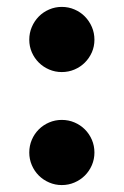

<svg xmlns="http://www.w3.org/2000/svg" viewBox="-20 -513 356 551"><path d="M251 -75.2Q251 -56.2 243.7 -39.1Q236.3 -22 223.6 -9.3Q210.9 3.4 193.8 10.7Q176.8 18.1 157.2 18.1Q138.2 18.1 121.1 10.7Q104 3.4 91.3 -9.3Q78.6 -22 71.3 -39.1Q64 -56.2 64 -75.2Q64 -94.7 71.3 -111.8Q78.6 -128.9 91.3 -141.6Q104 -154.3 121.1 -161.6Q138.2 -168.9 157.2 -168.9Q176.8 -168.9 193.8 -161.6Q210.9 -154.3 223.6 -141.6Q236.3 -128.9 243.7 -111.8Q251 -94.7 251 -75.2ZM251 -398.9Q251 -379.9 243.7 -363Q236.3 -346.2 223.6 -333.5Q210.9 -320.8 193.8 -313.5Q176.8 -306.2 157.2 -306.2Q138.2 -306.2 121.1 -313.5Q104 -320.8 91.3 -333.5Q78.6 -346.2 71.3 -363Q64 -379.9 64 -398.9Q64 -418.5 71.3 -435.5Q78.6 -452.6 91.3 -465.6Q104 -478.5 121.1 -485.8Q138.2 -493.2 157.2 -493.2Q176.8 -493.2 193.8 -485.8Q210.9 -478.5 223.6 -465.6Q236.3 -452.6 243.7 -435.5Q251 -418.5 251 -398.9Z"/></svg>

Font: Purple Purse
Style: Regular
Weight: 400
Designer: Astigmatic (AOETI)
Foundry: Astigmatic (AOETI)
Version: Version 1.000